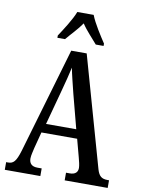

<svg xmlns="http://www.w3.org/2000/svg" viewBox="-100 -998 781 1064"><g transform="rotate(10 291.0 -465.5)"><path d="M163 -784V-771H206C232 -803 268 -838 293 -875C317 -838 354 -801 379 -771H423V-784C398 -822 356 -886 339 -931H247C230 -886 188 -822 163 -784ZM3 0H203V-43H179C145 -43 132 -61 132 -87C132 -105 140 -131 143 -147L167 -239H368L395 -138C400 -120 406 -95 406 -81C406 -57 391 -43 361 -43H340V0H582V-43H574C541 -43 525 -55 514 -92L338 -714H251L77 -120C58 -57 43 -43 14 -43H3ZM184 -290 238 -490C251 -538 263 -585 271 -622C278 -584 290 -538 304 -481L354 -290Z"/></g></svg>

Font: Noto Serif Georgian ExtraCondensed Medium
Style: Regular
Weight: 500
Width: 2
Designer: Monotype Design Team, Akaki Razmadze
Foundry: Google LLC
Version: Version 2.003